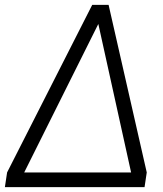

<svg xmlns="http://www.w3.org/2000/svg" viewBox="-41 -765 665 785"><path d="M-21 0 -12 -60 336 -745H403L559 -60L550 0ZM58 -60H495L361 -667Z"/></svg>

Font: Plus Jakarta Sans Light
Style: Italic
Weight: 300
Italic angle: -8°
Designer: Gumpita Rahayu
Foundry: Tokotype
Version: Version 2.071; ttfautohint (v1.8.4.7-5d5b);gftools[0.9.29]